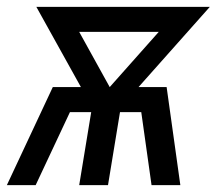

<svg xmlns="http://www.w3.org/2000/svg" viewBox="-29 -540 649 560"><path d="M-9 0 125 -286H207L77 -520H583L375 -286H457L497 0H413L383 -213H321L286 0H202L237 -213H175L75 0ZM291 -286 434 -447H202Z"/></svg>

Font: Iosevka Aile
Style: Italic
Weight: 400
Italic angle: -9°
Designer: Belleve Invis
Foundry: Belleve Invis
Version: Version 28.0.1; ttfautohint (v1.8.4)